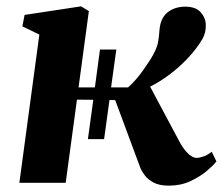

<svg xmlns="http://www.w3.org/2000/svg" viewBox="-20 -576 702 605"><path d="M512 9Q482.5 9 464.5 -0.5Q446.5 -10 437 -22.5Q427.5 -35 423 -45L343 -260.5L325 -261L308 -137.5H257L274 -261.5L222.5 -262L187 0H41L104 -467L50.5 -493L57.5 -529L235.5 -556L260 -541L227.5 -300.5H279L295 -420H346.5L330 -300.5H383.5Q399 -314.5 411 -328.8Q423 -343 433 -357.5Q443 -372 453 -387Q473.5 -420 477.5 -440.5Q481.5 -461 482.5 -481Q485.5 -519 508 -537Q530.5 -555 564 -555Q596.5 -555 612.2 -537.5Q628 -520 628.5 -497.5Q629 -472.5 618 -453.5Q607 -434.5 596 -421Q577.5 -397 554.2 -375Q531 -353 505.5 -334.8Q480 -316.5 453 -303L548 -125Q555 -112.5 563.5 -102Q572 -91.5 581.5 -85Q591 -78.5 600 -78.5Q608.5 -78.5 621.8 -83.2Q635 -88 647 -98L662 -67.5Q653 -55.5 631.8 -37.5Q610.5 -19.5 580 -5.2Q549.5 9 512 9Z"/></svg>

Font: Merriweather 48pt ExtraBold
Style: Italic
Weight: 800
Italic angle: -7.8°
Version: Version 2.101